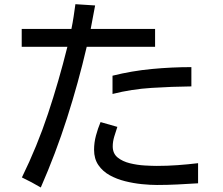

<svg xmlns="http://www.w3.org/2000/svg" viewBox="-20 -833 1040 894"><path d="M169.9 40Q148.4 27.3 126.5 15.6Q104.5 3.9 82 -6.8Q153.3 -152.3 203.6 -303.7Q253.9 -455.1 293 -612.3L293.9 -615.2H81.1V-698.2H312.5Q318.4 -726.6 322.8 -755.9Q327.1 -785.2 331.1 -813.5L422.9 -807.6L402.3 -698.2H702.1V-615.2H383.8Q344.7 -447.3 292 -282.7Q239.3 -118.2 169.9 40ZM503.9 -395.5V-480.5Q593.8 -502.9 686.5 -511.7Q779.3 -520.5 871.1 -520.5V-430.7Q780.3 -429.7 686.5 -423.8Q592.8 -418 503.9 -395.5ZM710.9 28.3Q679.7 28.3 640.6 24.4Q601.6 20.5 562.5 10.7Q523.4 1 490.7 -17.1Q458 -35.2 438 -64.5Q418 -93.8 418 -135.7Q418 -168.9 426.8 -201.7Q435.5 -234.4 448.2 -264.6L526.4 -242.2Q519.5 -221.7 512.2 -197.8Q504.9 -173.8 504.9 -151.4Q504.9 -118.2 527.8 -99.6Q550.8 -81.1 585 -72.8Q619.1 -64.5 653.3 -62.5Q687.5 -60.5 710 -60.5Q758.8 -60.5 806.6 -64Q854.5 -67.4 902.3 -73.2V20.5Q854.5 23.4 806.6 25.9Q758.8 28.3 710.9 28.3Z"/></svg>

Font: Kosugi
Style: Regular
Weight: 400
Version: Version 4.002